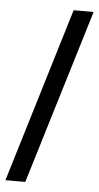

<svg xmlns="http://www.w3.org/2000/svg" viewBox="-73 -676 391 757"><g transform="rotate(5 122.5 -297.5)"><path d="M-22 48.3 187.5 -642.6H266.6L56.6 48.3Z"/></g></svg>

Font: Kameron SemiBold
Style: Regular
Weight: 600
Designer: Vernon Adams
Foundry: Vernon Adams
Version: Version 1.100